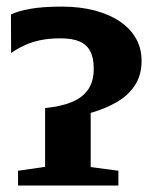

<svg xmlns="http://www.w3.org/2000/svg" viewBox="-20 -576 485 596"><path d="M36 0V-46L120 -58V-240.5Q170 -245.5 203.5 -259.5Q237 -273.5 254 -298.8Q271 -324 271 -362.5Q271 -396.5 260 -417.2Q249 -438 226.5 -447.5Q204 -457 168.5 -457Q134.5 -457 107.8 -451.8Q81 -446.5 58.2 -436.2Q35.5 -426 14.5 -411.5L14 -531Q35 -541.5 73.5 -548.5Q112 -555.5 171.5 -555.5Q228 -555.5 273.8 -543.5Q319.5 -531.5 352 -509.5Q384.5 -487.5 402 -456.8Q419.5 -426 419.5 -387.5Q419.5 -343 399 -311.5Q378.5 -280 342.8 -259.2Q307 -238.5 261.5 -225.5V-57.5L347.5 -46V0Z"/></svg>

Font: Merriweather 60pt
Style: Bold
Weight: 700
Version: Version 2.100